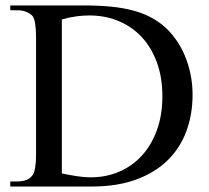

<svg xmlns="http://www.w3.org/2000/svg" viewBox="-20 -682 763 702"><path d="M684.1 -335Q684.1 -265.1 662.1 -204.1Q640.1 -143.1 594.7 -97.7Q549.3 -52.2 479.5 -26.1Q409.7 0 314 0H17.6V-18.6H42.5Q63.5 -18.6 78.4 -24.9Q93.3 -31.2 101.1 -44.9Q106 -53.2 108.9 -71.3Q111.8 -89.4 111.8 -117.7V-545.4Q111.8 -606.4 99.1 -623.5Q88.9 -633.8 75 -639.2Q61 -644.5 42.5 -644.5H17.6V-662.1H286.6Q341.8 -662.1 386 -657.7Q430.2 -653.3 465.8 -643.8Q501.5 -634.3 530 -619.4Q558.6 -604.5 582 -584Q605 -563.5 623.8 -536.6Q642.6 -509.8 656 -478Q669.4 -446.3 676.8 -410.2Q684.1 -374 684.1 -335ZM573.7 -330.1Q573.7 -398.9 553.7 -453.6Q533.7 -508.3 498.3 -546.4Q462.9 -584.5 413.8 -605Q364.7 -625.5 306.2 -625.5Q284.2 -625.5 259.5 -622.3Q234.9 -619.1 206.1 -610.8V-47.9Q236.8 -41.5 262.7 -37.6Q288.6 -33.7 309.6 -33.7Q365.7 -33.2 414.1 -53.5Q462.4 -73.7 497.8 -112.1Q533.2 -150.4 553.5 -205.6Q573.7 -260.7 573.7 -330.1Z"/></svg>

Font: Doulos SIL APac
Style: Regular
Weight: 400
Designer: Walt Agee, Victor Gaultney, Peter Martin, Debbi Hosken, Becca Hirsbrunner
Foundry: SIL International
Version: Version 5.000